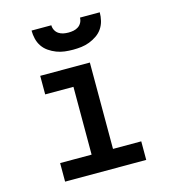

<svg xmlns="http://www.w3.org/2000/svg" viewBox="-110 -830 820 919"><g transform="rotate(-15 300.0 -370.0)"><path d="M99 0V-92H255V-428H115V-520H361V-92H501V0ZM300 -600Q279 -600 258.5 -602.5Q238 -605 218.5 -612.5Q199 -620 181.5 -632Q164 -644 152.5 -661Q141 -678 136 -698.5Q131 -719 131 -740H229Q229 -727 235 -715.5Q241 -704 251.5 -697Q262 -690 274.5 -687.5Q287 -685 300 -685Q313 -685 325.5 -687.5Q338 -690 348.5 -697Q359 -704 365 -715.5Q371 -727 371 -740H469Q469 -719 464 -698.5Q459 -678 447.5 -661Q436 -644 418.5 -632Q401 -620 381.5 -612.5Q362 -605 341.5 -602.5Q321 -600 300 -600Z"/></g></svg>

Font: Iosevka Custom SmBdEx
Style: Regular
Weight: 600
Width: 7
Monospace: yes
Designer: Belleve Invis
Foundry: Belleve Invis
Version: Version 11.2.4; ttfautohint (v1.8.4)